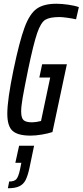

<svg xmlns="http://www.w3.org/2000/svg" viewBox="-20 -716 441 1025"><path d="M19 -109Q19 -183 52 -343Q84 -496 111 -569Q138 -642 175.5 -669Q213 -696 281 -696Q309 -696 344 -691Q379 -686 401 -678L386 -613Q363 -618 337 -621.5Q311 -625 298 -625Q246 -625 222 -610.5Q198 -596 178.5 -539.5Q159 -483 130 -344Q109 -241 101 -194.5Q93 -148 93 -121Q93 -86 106 -74.5Q119 -63 151 -63Q171 -63 199 -70L248 -302H190L205 -373H337L260 -11Q236 -3 203 2.5Q170 8 143 8Q76 8 47.5 -17Q19 -42 19 -109ZM87 188 94 153H62L82 62H162L137 182Q128 223 116.5 245.5Q105 268 83 278.5Q61 289 22 289L29 253Q57 253 68 239.5Q79 226 87 188Z"/></svg>

Font: Saira Ultra Condensed Medium
Style: Italic
Weight: 500
Width: 1
Italic angle: -12°
Designer: Hector Gatti with collaboration of the Omnibus-Type team
Foundry: Omnibus-Type
Version: Version 1.001; ttfautohint (v1.8)